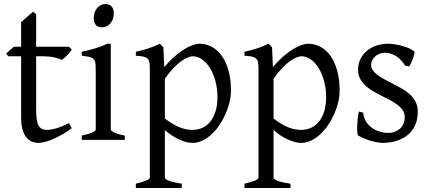

<svg xmlns="http://www.w3.org/2000/svg" viewBox="-20 -682 2101 936"><path d="M330.1 -57.1Q306.2 -39.6 282.7 -26.1Q259.3 -12.7 238 -3.7Q216.8 5.4 198.7 10Q180.7 14.6 168 14.6Q150.9 14.6 135.5 8.3Q120.1 2 108.4 -12.5Q96.7 -26.9 89.8 -50.3Q83 -73.7 83 -107.9V-407.7H20L9.8 -421.4L47.9 -454.1H83V-574.2L141.1 -625L156.2 -612.8V-454.1H315.9L330.1 -439.9Q325.7 -433.1 319.1 -425.3Q312.5 -417.5 305.7 -410.6Q298.8 -403.8 292.2 -398.2Q285.6 -392.6 280.8 -390.6Q269 -396.5 245.1 -402.1Q221.2 -407.7 181.6 -407.7H156.2V-149.9Q156.2 -120.6 158.9 -101.1Q161.6 -81.5 168 -70.1Q174.3 -58.6 184.3 -53.7Q194.3 -48.8 209 -48.8Q226.1 -48.8 252 -55.7Q277.8 -62.5 315.9 -82Z M378.4 0V-21Q411.6 -27.8 429.2 -35.9Q446.8 -43.9 446.8 -50.8V-327.1Q446.8 -352.1 445.8 -367.4Q444.8 -382.8 438.5 -391.4Q432.1 -399.9 418.2 -403.8Q404.3 -407.7 378.4 -410.2V-429.7Q393.6 -432.6 410.4 -436.8Q427.2 -440.9 443.8 -446Q460.4 -451.2 475.6 -457Q490.7 -462.9 503.4 -468.8H520V-50.8Q520 -44.9 536.4 -36.4Q552.7 -27.8 588.4 -21V0ZM534.7 -615.7Q534.7 -602.1 530.3 -589.8Q525.9 -577.6 518.3 -568.6Q510.7 -559.6 500.5 -554.2Q490.2 -548.8 478 -548.8Q456.1 -548.8 446.5 -561Q437 -573.2 437 -595.7Q437 -609.4 441.4 -621.6Q445.8 -633.8 453.6 -642.8Q461.4 -651.9 471.4 -657Q481.4 -662.1 493.2 -662.1Q534.7 -662.1 534.7 -615.7Z M1040 -208Q1040 -250.5 1030 -287.1Q1020 -323.7 1003.4 -350.6Q986.8 -377.4 964.8 -392.6Q942.9 -407.7 919.4 -407.7Q910.6 -407.7 896.5 -402.3Q882.3 -397 864.3 -384.3Q846.2 -371.6 825.7 -350.3Q805.2 -329.1 783.7 -297.9V-104Q805.7 -87.4 824.5 -76.7Q843.3 -65.9 859.6 -59.8Q876 -53.7 890.6 -51.3Q905.3 -48.8 918.5 -48.8Q944.8 -48.8 967 -59.1Q989.3 -69.3 1005.4 -89.4Q1021.5 -109.4 1030.8 -139.2Q1040 -168.9 1040 -208ZM1106 -240.2Q1106 -211.9 1098.6 -182.1Q1091.3 -152.3 1078.6 -124Q1065.9 -95.7 1048.3 -70.3Q1030.8 -44.9 1010 -26.1Q989.3 -7.3 966.3 3.7Q943.4 14.6 919.4 14.6Q890.6 14.6 854.5 -1.5Q818.4 -17.6 783.7 -47.9V183.1Q783.7 190.9 802 198.7Q820.3 206.5 866.2 213.4V234.4H642.1V213.4Q674.3 205.6 692.4 198.5Q710.4 191.4 710.4 183.1V-347.2Q710.4 -365.2 708.5 -377Q706.5 -388.7 699.5 -395.8Q692.4 -402.8 679 -406Q665.5 -409.2 642.1 -410.2V-429.7Q658.7 -433.1 673.8 -437.3Q689 -441.4 703.1 -446Q717.3 -450.7 731.2 -456.3Q745.1 -461.9 759.3 -468.8L776.4 -451.7L780.8 -355Q805.2 -384.3 829.8 -405.8Q854.5 -427.2 877 -441.2Q899.4 -455.1 918.7 -461.9Q938 -468.8 952.1 -468.8Q985.4 -468.8 1013.7 -453.1Q1042 -437.5 1062.5 -408Q1083 -378.4 1094.5 -335.9Q1106 -293.5 1106 -240.2Z M1569.8 -208Q1569.8 -250.5 1559.8 -287.1Q1549.8 -323.7 1533.2 -350.6Q1516.6 -377.4 1494.6 -392.6Q1472.7 -407.7 1449.2 -407.7Q1440.4 -407.7 1426.3 -402.3Q1412.1 -397 1394 -384.3Q1376 -371.6 1355.5 -350.3Q1335 -329.1 1313.5 -297.9V-104Q1335.4 -87.4 1354.2 -76.7Q1373 -65.9 1389.4 -59.8Q1405.8 -53.7 1420.4 -51.3Q1435.1 -48.8 1448.2 -48.8Q1474.6 -48.8 1496.8 -59.1Q1519 -69.3 1535.2 -89.4Q1551.3 -109.4 1560.5 -139.2Q1569.8 -168.9 1569.8 -208ZM1635.7 -240.2Q1635.7 -211.9 1628.4 -182.1Q1621.1 -152.3 1608.4 -124Q1595.7 -95.7 1578.1 -70.3Q1560.5 -44.9 1539.8 -26.1Q1519 -7.3 1496.1 3.7Q1473.1 14.6 1449.2 14.6Q1420.4 14.6 1384.3 -1.5Q1348.1 -17.6 1313.5 -47.9V183.1Q1313.5 190.9 1331.8 198.7Q1350.1 206.5 1396 213.4V234.4H1171.9V213.4Q1204.1 205.6 1222.2 198.5Q1240.2 191.4 1240.2 183.1V-347.2Q1240.2 -365.2 1238.3 -377Q1236.3 -388.7 1229.2 -395.8Q1222.2 -402.8 1208.7 -406Q1195.3 -409.2 1171.9 -410.2V-429.7Q1188.5 -433.1 1203.6 -437.3Q1218.8 -441.4 1232.9 -446Q1247.1 -450.7 1261 -456.3Q1274.9 -461.9 1289.1 -468.8L1306.2 -451.7L1310.5 -355Q1335 -384.3 1359.6 -405.8Q1384.3 -427.2 1406.7 -441.2Q1429.2 -455.1 1448.5 -461.9Q1467.8 -468.8 1481.9 -468.8Q1515.1 -468.8 1543.5 -453.1Q1571.8 -437.5 1592.3 -408Q1612.8 -378.4 1624.3 -335.9Q1635.7 -293.5 1635.7 -240.2Z M2016.6 -138.2Q2016.6 -103.5 2006.8 -78.9Q1997.1 -54.2 1981.4 -37.1Q1965.8 -20 1946.8 -9.8Q1927.7 0.5 1909.2 5.9Q1890.6 11.2 1874.3 12.9Q1857.9 14.6 1848.6 14.6Q1825.2 14.6 1792.2 5.9Q1759.3 -2.9 1726.6 -21Q1723.1 -22.5 1721.9 -36.9Q1720.7 -51.3 1721.4 -70.1Q1722.2 -88.9 1724.4 -107.9Q1726.6 -127 1730 -138.2L1751 -132.8Q1752 -112.3 1761.7 -94.2Q1771.5 -76.2 1787.8 -63Q1804.2 -49.8 1825.9 -42Q1847.7 -34.2 1873 -34.2Q1890.6 -34.2 1905.3 -39.8Q1919.9 -45.4 1930.7 -55.4Q1941.4 -65.4 1947.3 -79.6Q1953.1 -93.8 1953.1 -110.8Q1953.1 -130.4 1942.6 -145.5Q1932.1 -160.6 1915 -173.1Q1897.9 -185.5 1876.2 -196.5Q1854.5 -207.5 1832 -219.2Q1811.5 -229.5 1792.5 -241.2Q1773.4 -252.9 1758.5 -267.6Q1743.7 -282.2 1734.6 -300.3Q1725.6 -318.4 1725.6 -341.8Q1725.6 -372.1 1737.8 -395.8Q1750 -419.4 1770.3 -435.5Q1790.5 -451.7 1816.7 -460.2Q1842.8 -468.8 1870.6 -468.8Q1885.7 -468.8 1904.1 -466.1Q1922.4 -463.4 1940.2 -458.5Q1958 -453.6 1973.6 -446.8Q1989.3 -439.9 1999 -431.2Q2002 -428.2 1999.8 -418Q1997.6 -407.7 1992.9 -395.5Q1988.3 -383.3 1982.9 -372.6Q1977.5 -361.8 1974.6 -357.9L1955.6 -361.8Q1932.1 -397 1907 -410.9Q1881.8 -424.8 1857.9 -424.8Q1841.8 -424.8 1829.1 -419.4Q1816.4 -414.1 1807.4 -405.5Q1798.3 -397 1793.7 -386.7Q1789.1 -376.5 1789.1 -366.2Q1789.1 -350.6 1798.3 -338.1Q1807.6 -325.7 1822.8 -314.7Q1837.9 -303.7 1857.2 -293.7Q1876.5 -283.7 1897 -272.9Q1918 -262.2 1939.5 -250Q1960.9 -237.8 1978 -221.9Q1995.1 -206.1 2005.9 -185.8Q2016.6 -165.5 2016.6 -138.2Z"/></svg>

Font: Gentium Plus Eur
Style: Regular
Weight: 400
Designer: J. Victor Gaultney, Annie Olsen, Iska Routamaa, Becca Hirsbrunner
Foundry: SIL International
Version: Version 5.000